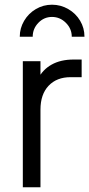

<svg xmlns="http://www.w3.org/2000/svg" viewBox="-20 -796 379 816"><path d="M77 -536H152V-448L142 -461Q161 -500 199.5 -521.5Q238 -543 293 -543H327V-468H280Q221 -468 186.5 -431.5Q152 -395 152 -330V0H77ZM201 -776Q238 -776 270 -757.5Q302 -739 320.5 -708Q339 -677 339 -640H285Q285 -674 260 -699Q235 -724 201 -724Q167 -724 143 -699Q119 -674 119 -640H64Q64 -676 82.5 -707.5Q101 -739 132.5 -757.5Q164 -776 201 -776Z"/></svg>

Font: Trafiko Sans Variable
Style: Regular
Weight: 400
Designer: Gumpita Rahayu / Trafiko
Foundry: Tokotype / Trafiko
Version: Version 0.001;FEAKit 1.0